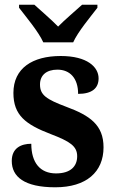

<svg xmlns="http://www.w3.org/2000/svg" viewBox="-20 -786 489 816"><path d="M164 -606H291C311 -651 365 -715 394 -753V-766H329C303 -742 255 -702 227 -673C199 -702 152 -742 126 -766H61V-753C90 -715 144 -651 164 -606ZM215 10C347 10 420 -55 420 -160C420 -255 362 -295 262 -332C177 -364 150 -382 150 -427C150 -466 177 -490 224 -490C277 -490 312 -454 312 -387C371 -387 399 -411 399 -453C399 -501 351 -548 238 -548C118 -548 37 -496 37 -391C37 -296 89 -257 196 -216C277 -185 308 -165 308 -122C308 -80 281 -49 218 -49C151 -49 113 -94 113 -175C70 -175 30 -157 30 -102C30 -35 83 10 215 10Z"/></svg>

Font: Noto Serif Ethiopic SemiCondensed
Style: Bold
Weight: 700
Width: 4
Designer: Monotype Design Team
Foundry: Monotype Imaging Inc.
Version: Version 2.102